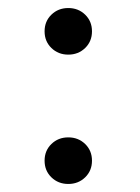

<svg xmlns="http://www.w3.org/2000/svg" viewBox="-20 -547 348 478"><path d="M91 -469Q91 -494 108 -510.5Q125 -527 150 -527Q175 -527 192 -510.5Q209 -494 209 -469Q209 -444 192 -427.5Q175 -411 150 -411Q125 -411 108 -427.5Q91 -444 91 -469ZM91 -147Q91 -172 108 -188.5Q125 -205 150 -205Q175 -205 192 -188.5Q209 -172 209 -147Q209 -122 192 -105.5Q175 -89 150 -89Q125 -89 108 -105.5Q91 -122 91 -147Z"/></svg>

Font: Cafe24 Ssurround air
Style: Light
Weight: 300
Designer: Cafe24 thkim, hmlim, mnelim, sdjeong, hskwak & 4IRTF
Foundry: Cafe24
Version: Version 1.001